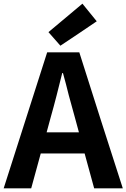

<svg xmlns="http://www.w3.org/2000/svg" viewBox="-24 -1026 689 1046"><path d="M404 -843 503 -910 425 -1006 332 -928 240 -851 305 -777ZM526 -370 408 -741H233L-4 0H146L198 -190H317H437L489 0H645ZM351 -506C362 -465 373 -425 384 -386L406 -305H318H230L252 -386C274 -463 295 -547 315 -628H319C330 -589 341 -547 351 -506Z"/></svg>

Font: GenSekiGothic2 TW B
Style: Regular
Weight: 700
Version: Version 2.100;PS 2.1;hotconv 16.6.51;makeotf.lib2.5.65220 DE